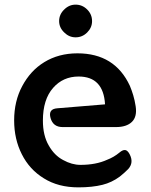

<svg xmlns="http://www.w3.org/2000/svg" viewBox="-20 -797 652 828"><path d="M318 11Q231 11 169 -28Q107 -66 74 -132Q41 -197 41 -278Q41 -361 76 -426Q93 -458 116.5 -484Q140 -510 171 -529Q233 -567 314 -567Q475 -567 540 -427Q548 -408 554.5 -386.5Q561 -365 565 -339Q572 -294 549 -271.5Q526 -249 480 -249H250Q209 -249 198 -288Q187 -327 227 -330L433 -347Q426 -467 319 -467Q252 -467 209 -418Q165 -368 165 -277Q165 -213 190 -170Q214 -127 252 -107Q290 -86 327 -86Q394 -86 442 -108Q471 -119 495 -139Q509 -151 519.5 -150Q530 -149 539 -132Q558 -96 533 -68Q524 -59 514.5 -50.5Q505 -42 496 -35Q462 -10 422 0Q378 11 318 11ZM306 -636Q278 -636 257 -657Q235 -678 235 -706Q235 -735 257 -756Q278 -777 306 -777Q335 -777 356 -756Q377 -735 377 -706Q377 -678 356 -657Q335 -636 306 -636Z"/></svg>

Font: MaokenZhuyuanTi
Style: Regular
Weight: 400
Designer: Fontworks Inc & LongZhuTi team: ZERO子、时光羊、荆南、频凡、刘鹏、Little White Dog、帆影Magmeta、奈白不弍、白日月球、ChaoTawei、雨三（排名不分先后）
Version: Version 1.000; 20230222